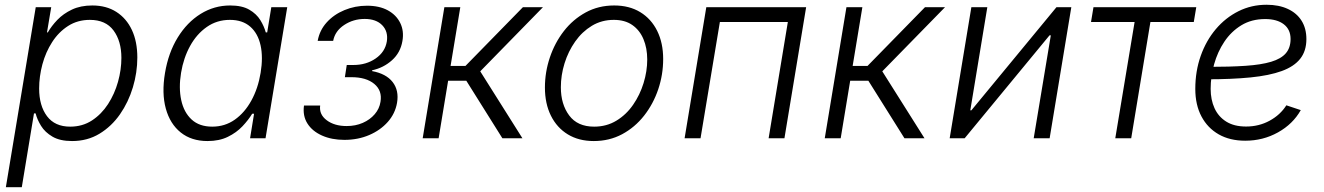

<svg xmlns="http://www.w3.org/2000/svg" viewBox="-20 -576 5518 800"><path d="M4.4 204.1 128.9 -545.9H193.4L175.8 -440.9H179.2Q194.3 -467.3 219 -493.2Q243.7 -519 279.8 -536.1Q315.9 -553.2 364.7 -553.2Q422.9 -553.2 464.8 -526.4Q506.8 -499.5 529.5 -451.2Q552.2 -402.8 552.2 -336.4Q552.2 -273.9 533.7 -212.2Q515.1 -150.4 480 -99.9Q444.8 -49.3 394.5 -18.8Q344.2 11.7 280.3 11.7Q230 11.7 198.7 -6.6Q167.5 -24.9 151.1 -51.5Q134.8 -78.1 128.4 -103.5H121.6L70.8 204.1ZM272.5 -48.3Q323.7 -48.3 363.3 -74.2Q402.8 -100.1 430.2 -142.3Q457.5 -184.6 471.7 -235.1Q485.8 -285.6 485.8 -335Q485.8 -404.8 453.1 -449Q420.4 -493.2 354.5 -493.2Q303.2 -493.2 263.7 -467.8Q224.1 -442.4 197.3 -400.6Q170.4 -358.9 156.7 -308.1Q143.1 -257.3 143.1 -207Q143.1 -135.7 175.8 -92Q208.5 -48.3 272.5 -48.3Z M844.7 11.7Q777.8 11.7 733.2 -23.9Q688.5 -59.6 670.9 -123.5Q653.3 -187.5 667.5 -272Q681.6 -356.4 720.5 -419.7Q759.3 -482.9 815.9 -518.1Q872.6 -553.2 939 -553.2Q988.8 -553.2 1018.8 -535.6Q1048.8 -518.1 1064.7 -492.2Q1080.6 -466.3 1087.4 -440.9H1093.3L1110.4 -545.9H1176.8L1086.4 0H1022L1038.6 -102.1H1030.8Q1015.1 -76.2 990.2 -49.8Q965.3 -23.4 929.4 -5.9Q893.6 11.7 844.7 11.7ZM864.3 -48.3Q917 -48.3 958.3 -77.4Q999.5 -106.4 1027.3 -157Q1055.2 -207.5 1065.9 -272.5Q1076.7 -337.4 1065.7 -387.2Q1054.7 -437 1022.5 -465.1Q990.2 -493.2 938 -493.2Q883.8 -493.2 841.6 -463.6Q799.3 -434.1 772 -384.3Q744.6 -334.5 734.4 -272.5Q724.1 -210 735.1 -158.9Q746.1 -107.9 778.3 -78.1Q810.5 -48.3 864.3 -48.3Z M1415 6.8Q1362.3 6.8 1321.8 -11.2Q1281.2 -29.3 1261 -61.3Q1240.7 -93.3 1246.6 -136.2H1314Q1309.1 -99.1 1341.3 -75Q1373.5 -50.8 1424.3 -50.8Q1461.4 -50.8 1491.5 -64Q1521.5 -77.1 1541.3 -100.1Q1561 -123 1565.4 -151.9Q1573.2 -198.2 1539.6 -226.3Q1505.9 -254.4 1444.3 -254.4H1417L1424.8 -305.2H1452.6Q1505.9 -305.2 1545.2 -332.3Q1584.5 -359.4 1591.8 -403.3Q1598.1 -444.3 1572.8 -470.7Q1547.4 -497.1 1499.5 -497.1Q1452.1 -497.1 1414.1 -471.9Q1376 -446.8 1368.2 -405.8H1303.7Q1311.5 -449.7 1341.3 -482.7Q1371.1 -515.6 1415.3 -533.9Q1459.5 -552.2 1509.3 -552.2Q1560.5 -552.2 1595.9 -533Q1631.3 -513.7 1647.7 -480.2Q1664.1 -446.8 1656.7 -404.8Q1648.4 -356.4 1613.3 -325Q1578.1 -293.5 1530.8 -283.2L1530.3 -279.8Q1588.9 -269 1616 -234.1Q1643.1 -199.2 1634.3 -147.5Q1626.5 -102.5 1595.7 -67.9Q1564.9 -33.2 1518.1 -13.2Q1471.2 6.8 1415 6.8Z M1741.2 0 1831.5 -545.9H1897.9L1857.4 -301.3H1919.4L2158.7 -545.9H2242.2L1981 -278.8L2156.7 0H2073.2L1922.9 -239.7H1847.2L1807.6 0Z M2454.1 11.7Q2391.6 11.7 2345.9 -16.1Q2300.3 -43.9 2275.4 -94.2Q2250.5 -144.5 2250.5 -211.4Q2250.5 -275.4 2271 -336.4Q2291.5 -397.5 2329.3 -446.3Q2367.2 -495.1 2420.4 -524.2Q2473.6 -553.2 2539.1 -553.2Q2602.1 -553.2 2647.7 -525.4Q2693.4 -497.6 2718.3 -447.3Q2743.2 -397 2743.2 -330.1Q2743.2 -265.1 2722.7 -204.1Q2702.1 -143.1 2663.8 -94.2Q2625.5 -45.4 2572.3 -16.8Q2519 11.7 2454.1 11.7ZM2455.6 -48.3Q2507.3 -48.3 2548.3 -73.2Q2589.4 -98.1 2617.9 -139.4Q2646.5 -180.7 2661.6 -230Q2676.8 -279.3 2676.8 -328.1Q2676.8 -375.5 2661.1 -412.8Q2645.5 -450.2 2614.7 -471.7Q2584 -493.2 2537.6 -493.2Q2486.8 -493.2 2446 -468.5Q2405.3 -443.8 2376.5 -402.8Q2347.7 -361.8 2332.3 -312.3Q2316.9 -262.7 2316.9 -212.4Q2316.9 -141.6 2351.6 -95Q2386.2 -48.3 2455.6 -48.3Z M3338.9 -545.9 3248.5 0H3182.6L3262.7 -484.4H2979.5L2898.9 0H2832.5L2922.9 -545.9Z M3416.5 0 3506.8 -545.9H3573.2L3532.7 -301.3H3594.7L3834 -545.9H3917.5L3656.2 -278.8L3832 0H3748.5L3598.1 -239.7H3522.5L3482.9 0Z M4353.5 0H4287.1L4358.4 -428.7H4353L3999.5 0H3937L4027.3 -545.9H4093.8L4022.9 -116.2H4027.3L4381.8 -545.9H4443.8Z M4627 0 4707.5 -484.4H4525.9L4536.1 -545.9H4964.4L4954.1 -484.4H4773.4L4693.4 0Z M5168.5 10.3Q5104.5 10.3 5058.1 -16.1Q5011.7 -42.5 4986.1 -90.8Q4960.4 -139.2 4960.4 -205.6Q4960.4 -279.3 4982.9 -343Q5005.4 -406.7 5045.9 -454.6Q5086.4 -502.4 5140.4 -529.3Q5194.3 -556.2 5257.3 -556.2Q5308.6 -556.2 5345.9 -538.8Q5383.3 -521.5 5403.3 -489.5Q5423.3 -457.5 5423.3 -413.1Q5423.3 -363.8 5397.7 -331.3Q5372.1 -298.8 5320.6 -280Q5269 -261.2 5190.7 -253.4Q5112.3 -245.6 5007.8 -245.6L5015.6 -297.4Q5105.5 -297.4 5170.2 -301.8Q5234.9 -306.2 5276.4 -318.6Q5317.9 -331.1 5337.6 -354Q5357.4 -377 5357.4 -413.6Q5357.4 -453.1 5329.1 -474.9Q5300.8 -496.6 5251.5 -496.6Q5194.8 -496.6 5152.3 -470.7Q5109.9 -444.8 5081.5 -402.3Q5053.2 -359.9 5038.8 -308.3Q5024.4 -256.8 5024.4 -205.6Q5024.4 -160.6 5040.5 -125.2Q5056.6 -89.8 5089.4 -69.3Q5122.1 -48.8 5171.9 -48.8Q5225.6 -48.8 5270 -73Q5314.5 -97.2 5339.8 -137.2L5399.9 -117.2Q5367.2 -59.1 5304.9 -24.4Q5242.7 10.3 5168.5 10.3Z"/></svg>

Font: Inter Light
Style: Italic
Weight: 300
Italic angle: -9.3988°
Designer: Rasmus Andersson
Foundry: rsms
Version: Version 4.001;git-66647c0bb